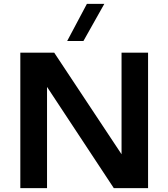

<svg xmlns="http://www.w3.org/2000/svg" viewBox="-20 -972 870 992"><path d="M608 -700V-175L260 -700H85V0H223V-523L568 0H745V-700ZM327 -760H411L519 -952H429Z"/></svg>

Font: Goli SemiBold
Style: Regular
Weight: 600
Designer: jaikishan Patel
Foundry: MagicType
Version: Version 1.000;Glyphs 3.2 (3242)